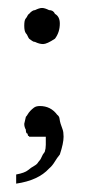

<svg xmlns="http://www.w3.org/2000/svg" viewBox="-20 -341 261 475"><path d="M40 -34.7 44 -52Q46.7 -54.7 48 -57.3Q53.3 -66.7 64 -74.7Q69.3 -78.7 78.7 -78.7Q105.3 -78.7 121.3 -57.3Q126.7 -53.3 127.3 -47.3Q128 -41.3 130 -34.7Q132 -28 134.7 -21.3Q137.3 -14.7 137.3 -2.7Q137.3 13.3 128 41.3Q121.3 49.3 115.3 59.3Q109.3 69.3 101.3 76Q74.7 105.3 20 113.3V90.7Q41.3 86.7 49.3 80Q57.3 73.3 64.7 69.3Q72 65.3 74.7 60Q80 54.7 82.7 48Q85.3 41.3 90.7 34.7Q93.3 26.7 93.3 17.3V-2.7H52V-4L49.3 -5.3L48 -10.7H46.7Q44 -13.3 44 -17.3V-20Q40 -26.7 40 -34.7ZM101.3 -316Q112 -316 116 -306.7Q128 -300 128 -282.7Q128 -261.3 116 -245.3Q96 -232 86.7 -232Q77.3 -232 66.7 -237.3Q62.7 -237.3 59.3 -240Q56 -242.7 52 -245.3Q49.3 -249.3 48 -252.7Q46.7 -256 44 -258.7Q40 -264 40 -277.3Q40 -290.7 43.3 -294.7Q46.7 -298.7 48 -302Q49.3 -305.3 52 -306.7Q60 -316 66.7 -316Q77.3 -321.3 84 -321.3Q90.7 -321.3 101.3 -316Z"/></svg>

Font: Peddana
Style: Regular
Weight: 400
Designer: Appaji Ambarisha Darbha
Foundry: Appaji Ambarisha Darbha
Version: Version 1.0.4; ttfautohint (v1.2.25-373a) -l 7 -r 28 -G 50 -